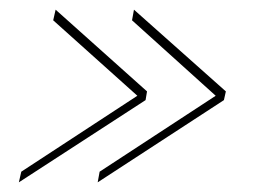

<svg xmlns="http://www.w3.org/2000/svg" viewBox="-20 -457 537 397"><path d="M443 -250 182 -80 186 -102 426 -259 253 -415 257 -437 447 -268ZM281 -250 19 -80 24 -102 264 -259 90 -415 95 -437 284 -268Z"/></svg>

Font: Raleway Thin
Style: Italic
Weight: 100
Italic angle: -12°
Designer: Matt McInerney, Pablo Impallari, Rodrigo Fuenzalida
Foundry: Matt McInerney, Pablo Impallari, Rodrigo Fuenzalida
Version: Version 4.026